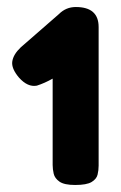

<svg xmlns="http://www.w3.org/2000/svg" viewBox="-20 -718 345 547"><path d="M194 -191Q163 -191 149.5 -200.5Q136 -210 133 -223Q130 -236 130 -248V-494Q107 -481 85 -474Q59 -469 34 -497Q12 -523 15 -543Q18 -563 39 -583L148 -678Q168 -698 196 -698Q261 -698 261 -641V-246Q261 -233 258 -220.5Q255 -208 241 -199.5Q227 -191 194 -191Z"/></svg>

Font: Fredoka SemiBold
Style: Regular
Weight: 600
Designer: Ben Nathan
Foundry: Milena B. Brandão, Ben Nathan
Version: Version 2.001